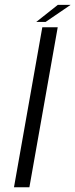

<svg xmlns="http://www.w3.org/2000/svg" viewBox="-20 -790 318 810"><path d="M39 0H104L223.5 -675H158.5ZM133 -697.5H172.5L278 -769.5H224Z"/></svg>

Font: Anybody SemiExpanded Light
Style: Italic
Weight: 300
Width: 6
Italic angle: -10°
Version: Version 1.113;gftools[0.9.25]